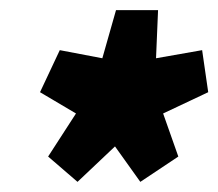

<svg xmlns="http://www.w3.org/2000/svg" viewBox="-20 -758 431 379"><path d="M133 -399 75 -449 130 -534 59 -576 98 -659 182 -643 209 -738H292L288 -643L379 -659L391 -576L302 -534L332 -449L257 -399L207 -469Z"/></svg>

Font: Georama SemiCondensed Black
Style: Italic
Weight: 900
Width: 4
Italic angle: -9°
Designer: Jean-Baptiste Levee
Foundry: Production Type
Version: Version 1.000